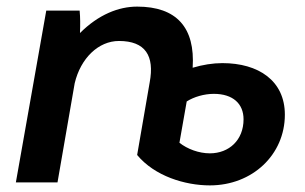

<svg xmlns="http://www.w3.org/2000/svg" viewBox="-20 -552 924 581"><path d="M615 9C744 9 842 -84 842 -205C842 -308 762 -361 653 -361C624 -361 593 -356 563 -347C571 -469 514 -532 395 -532C339 -532 278 -508 222 -452C223 -476 223 -499 221 -520H120L28 0H154L206 -300C224 -376 278 -428 340 -428C420 -428 448 -383 433 -303L395 -83C448 -19 540 9 615 9ZM523 -120 545 -245C567 -259 598 -268 627 -268C685 -268 717 -238 717 -191C717 -128 673 -88 615 -88C582 -88 547 -101 523 -120Z"/></svg>

Font: Fixel Display 20240404 SemiBold
Style: Italic
Weight: 600
Italic angle: -10°
Designer: AlfaBravo + MacPaw
Foundry: Kyrylo Tkachov, Marchela Mozhyna, Serhii Makarenko, Maria Weinstein, Zakhar Kryvoshyya
Version: Version 1.211;Glyphs 3.2 (3225)